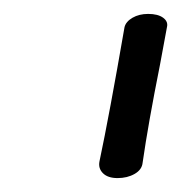

<svg xmlns="http://www.w3.org/2000/svg" viewBox="-20 -734 261 276"><path d="M123 -502Q137 -568 159 -695Q161 -703 170.5 -708.5Q180 -714 193 -714Q207 -714 214.5 -708.5Q222 -703 220 -695L210 -641Q193 -556 185 -500Q184 -490 173.5 -484Q163 -478 149 -478Q135 -478 128 -485Q121 -492 123 -502Z"/></svg>

Font: Mali
Style: Italic
Weight: 400
Italic angle: -10°
Version: Version 1.000; ttfautohint (v1.6)